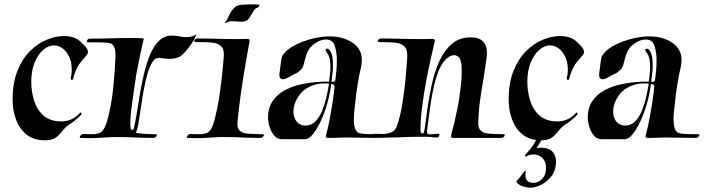

<svg xmlns="http://www.w3.org/2000/svg" viewBox="-20 -635 3240 884"><path d="M187 11Q136 11 103 -15Q70 -41 54 -84Q38 -127 38 -176Q38 -254 60.5 -309.5Q83 -365 118.5 -400Q154 -435 195 -452Q236 -469 273 -469Q325 -469 352 -442Q360 -435 372.5 -421.5Q385 -408 385 -395Q385 -388 381 -384Q365 -365 350.5 -347.5Q336 -330 322 -292Q319 -283 317.5 -274Q316 -265 308 -268Q304 -270 307 -282.5Q310 -295 310 -305Q311 -318 309 -336Q307 -354 302 -366Q288 -398 268.5 -412Q249 -426 228 -426Q203 -426 179 -405.5Q155 -385 139.5 -347.5Q124 -310 124 -259Q124 -212 137.5 -170Q151 -128 181.5 -102Q212 -76 262 -76Q312 -76 347 -114Q350 -117 352 -117Q355 -117 355 -112Q355 -107 345.5 -98Q336 -89 324 -79.5Q312 -70 302 -64Q285 -53 274 -40Q263 -27 253 -15.5Q243 -4 228 3.5Q213 11 187 11Z M388 1Q380 1 371 0.5Q362 0 351 0H350Q347 0 347 -3Q347 -7 352 -12.5Q357 -18 361 -18Q374 -18 384.5 -17.5Q395 -17 403 -17Q428 -17 442 -24.5Q456 -32 466.5 -58.5Q477 -85 488 -141Q496 -179 500.5 -222.5Q505 -266 508 -307Q511 -348 512 -377Q512 -387 510.5 -400.5Q509 -414 501.5 -425.5Q494 -437 476 -438Q458 -440 430 -440Q402 -440 386 -440Q380 -440 380 -445Q380 -449 383.5 -453Q387 -457 393 -457Q439 -457 484.5 -458.5Q530 -460 576 -460Q590 -460 604 -460Q618 -460 631 -459Q642 -459 642 -455Q642 -453 641 -450.5Q640 -448 639 -444Q637 -434 632 -412.5Q627 -391 622 -366.5Q617 -342 613 -321Q609 -300 607 -290Q597 -220 588.5 -161.5Q580 -103 580 -65Q580 -36 589 -36Q594 -36 596 -44Q603 -71 609.5 -112.5Q616 -154 624 -202Q632 -250 643.5 -297.5Q655 -345 671.5 -384.5Q688 -424 712.5 -447.5Q737 -471 771 -471Q791 -471 806.5 -467.5Q822 -464 837 -464Q851 -464 861.5 -467Q872 -470 876 -473Q879 -476 881 -476Q882 -476 882 -473Q882 -468 880 -465Q875 -453 860.5 -432Q846 -411 830 -393.5Q814 -376 804 -372Q794 -368 783 -366Q772 -364 761 -364Q750 -364 738.5 -365.5Q727 -367 715 -368Q696 -371 682.5 -350.5Q669 -330 659 -295Q649 -260 641.5 -219Q634 -178 628.5 -138Q623 -98 617.5 -67Q612 -36 605 -23Q616 -21 634.5 -19.5Q653 -18 670.5 -17.5Q688 -17 696 -17H697Q702 -17 702 -13Q702 -9 697 -4.5Q692 0 686 0Q644 0 603.5 -2Q563 -4 522 -4Q512 -4 501.5 -4Q491 -4 480 -3Q461 -2 441 -0.5Q421 1 388 1Z M1017 -533Q1022 -538 1025.5 -545Q1029 -552 1030 -554Q1041 -580 1055.5 -596Q1070 -612 1091 -613Q1105 -614 1117.5 -614.5Q1130 -615 1144 -615Q1151 -615 1157.5 -614.5Q1164 -614 1170 -614Q1174 -614 1174 -611Q1174 -603 1162 -598Q1155 -597 1147 -583.5Q1139 -570 1130.5 -556.5Q1122 -543 1115 -540Q1109 -537 1103 -536Q1097 -535 1091 -535Q1083 -535 1073.5 -536Q1064 -537 1056 -537Q1053 -537 1044.5 -537Q1036 -537 1032 -535Q1028 -533 1020.5 -530Q1013 -527 1017 -533ZM881 1Q873 1 864 0.5Q855 0 844 0H843Q840 0 840 -3Q840 -7 845.5 -12.5Q851 -18 855 -18Q868 -18 878 -17.5Q888 -17 897 -17Q922 -17 936 -24.5Q950 -32 960 -58.5Q970 -85 981 -141Q987 -171 992 -206.5Q997 -242 1001 -275.5Q1005 -309 1007 -335Q1009 -361 1010 -373Q1013 -405 1001 -419Q989 -433 967.5 -437Q946 -441 918 -441H887Q874 -441 874 -446Q874 -451 879.5 -454.5Q885 -458 890 -458L953 -457Q987 -456 1019 -455.5Q1051 -455 1078 -455Q1089 -455 1100 -455.5Q1111 -456 1119 -456H1120Q1129 -456 1129 -447Q1129 -444 1128.5 -440.5Q1128 -437 1127 -433Q1115 -369 1102.5 -293Q1090 -217 1082 -152Q1081 -140 1078.5 -120.5Q1076 -101 1074.5 -84.5Q1073 -68 1073 -63Q1073 -43 1084 -33.5Q1095 -24 1105 -22Q1116 -20 1133 -19Q1150 -18 1165.5 -17.5Q1181 -17 1189 -17H1190Q1195 -17 1195 -13Q1195 -9 1190 -4.5Q1185 0 1179 0Q1137 0 1097 -2Q1057 -4 1016 -4Q1006 -4 995.5 -4Q985 -4 974 -3Q954 -2 934 -0.5Q914 1 881 1Z M1279 6Q1260 6 1247.5 -6Q1235 -18 1227.5 -34.5Q1220 -51 1217 -67.5Q1214 -84 1214 -93Q1214 -137 1233.5 -167Q1253 -197 1284.5 -215.5Q1316 -234 1353.5 -243.5Q1391 -253 1428.5 -256.5Q1466 -260 1495 -259Q1495 -259 1497.5 -278Q1500 -297 1501 -311Q1502 -329 1500 -351Q1498 -373 1488 -389Q1486 -392 1481 -399.5Q1476 -407 1483 -410Q1484 -411 1487 -411Q1493 -411 1500 -400Q1508 -389 1510.5 -372Q1513 -355 1513 -336Q1513 -329 1513 -323Q1513 -317 1512 -310Q1511 -294 1508.5 -276.5Q1506 -259 1506 -259Q1508 -258 1511 -258Q1523 -258 1524 -268Q1526 -282 1528.5 -306.5Q1531 -331 1531 -357Q1531 -394 1521.5 -423.5Q1512 -453 1482 -453Q1463 -453 1446 -444.5Q1429 -436 1417 -425Q1399 -408 1391.5 -385.5Q1384 -363 1379.5 -343Q1375 -323 1364 -313Q1351 -300 1340.5 -296Q1330 -292 1314 -282Q1309 -279 1299.5 -274.5Q1290 -270 1282 -270Q1275 -270 1270 -276Q1265 -282 1267 -298Q1270 -320 1273 -345.5Q1276 -371 1280 -378Q1293 -399 1317.5 -415Q1342 -431 1372 -442.5Q1402 -454 1431 -460Q1460 -466 1482 -467Q1525 -470 1562.5 -458Q1600 -446 1623 -421Q1646 -396 1646 -358Q1646 -345 1643 -330Q1633 -287 1626 -243.5Q1619 -200 1615 -156Q1614 -146 1611.5 -126Q1609 -106 1609 -85Q1609 -62 1615 -43Q1621 -24 1638 -21Q1649 -19 1666 -18Q1683 -17 1698.5 -17Q1714 -17 1722 -17H1723Q1728 -17 1728 -13Q1728 -9 1723 -4.5Q1718 0 1712 0Q1677 0 1642 -1Q1607 -2 1572 -2Q1555 -2 1537.5 -1Q1520 0 1502 0H1492Q1480 0 1480 -6Q1480 -9 1481.5 -14.5Q1483 -20 1485 -28Q1491 -50 1497 -82Q1503 -114 1508.5 -146.5Q1514 -179 1517 -203.5Q1520 -228 1520 -235V-237Q1520 -244 1515 -246Q1510 -248 1505 -249Q1500 -206 1487.5 -161.5Q1475 -117 1457.5 -79Q1440 -41 1421 -17.5Q1402 6 1384 6ZM1386 -57Q1416 -57 1436 -80Q1452 -98 1463 -124.5Q1474 -151 1480.5 -178Q1487 -205 1490.5 -225Q1494 -245 1495 -250Q1489 -251 1483.5 -251Q1478 -251 1473 -251Q1447 -251 1424.5 -243.5Q1402 -236 1385 -224Q1363 -208 1347 -179.5Q1331 -151 1331 -121Q1331 -103 1338 -88Q1345 -72 1358 -64.5Q1371 -57 1386 -57Z M1692 0Q1690 0 1690 -3Q1690 -7 1694 -13Q1698 -19 1702 -19Q1713 -19 1723.5 -18.5Q1734 -18 1741 -18Q1764 -18 1782.5 -26Q1801 -34 1809 -59Q1823 -100 1832 -154.5Q1841 -209 1846.5 -266Q1852 -323 1855 -371Q1857 -408 1840.5 -422.5Q1824 -437 1795 -439Q1766 -441 1732 -441Q1719 -441 1719 -446Q1719 -451 1724.5 -454.5Q1730 -458 1735 -458L1798 -457Q1832 -456 1866 -455.5Q1900 -455 1928 -455Q1941 -455 1952 -455.5Q1963 -456 1971 -456H1972Q1982 -456 1982 -447Q1982 -444 1981 -440.5Q1980 -437 1979 -433Q1974 -412 1963.5 -365.5Q1953 -319 1942 -260.5Q1931 -202 1923.5 -143.5Q1916 -85 1916 -39V-36Q1916 -26 1919.5 -23Q1923 -20 1925 -21Q1931 -21 1933 -30Q1935 -39 1936 -47Q1941 -85 1948.5 -138.5Q1956 -192 1968.5 -248.5Q1981 -305 2003 -353.5Q2025 -402 2060 -432.5Q2095 -463 2147 -463Q2222 -463 2222 -390Q2222 -385 2221.5 -379Q2221 -373 2220 -366Q2210 -294 2196.5 -214.5Q2183 -135 2182 -65Q2182 -44 2193.5 -34Q2205 -24 2215 -22Q2232 -19 2259 -18Q2286 -17 2298 -17H2299Q2304 -17 2304 -13Q2304 -9 2299.5 -4.5Q2295 0 2289 0H2067Q2057 0 2057 -7Q2057 -17 2065.5 -46Q2074 -75 2087 -141Q2091 -158 2095 -186Q2099 -214 2102.5 -246Q2106 -278 2106 -306Q2106 -321 2105 -333.5Q2104 -346 2101 -355Q2097 -369 2088.5 -375Q2080 -381 2071 -381Q2060 -381 2048 -374Q2036 -367 2027 -356Q2005 -330 1991 -285.5Q1977 -241 1968.5 -192Q1960 -143 1955 -101.5Q1950 -60 1947 -40Q1946 -37 1946 -34.5Q1946 -32 1946 -30Q1946 -16 1959 -16Q1966 -16 1975.5 -17.5Q1985 -19 1996 -19H1998Q2003 -19 2003 -14Q2003 -10 2000 -6Q1997 -2 1992 -2Q1976 -2 1971.5 -3.5Q1967 -5 1950 -5Q1918 -5 1888 -5Q1858 -5 1827 -3Q1811 -3 1785.5 -2Q1760 -1 1734.5 -0.5Q1709 0 1692 0Z M2471 11Q2420 11 2387 -15Q2354 -41 2338 -84Q2322 -127 2322 -176Q2322 -254 2344.5 -309.5Q2367 -365 2402.5 -400Q2438 -435 2479 -452Q2520 -469 2557 -469Q2609 -469 2636 -442Q2644 -435 2656.5 -421.5Q2669 -408 2669 -395Q2669 -388 2665 -384Q2649 -365 2634.5 -347.5Q2620 -330 2606 -292Q2603 -283 2601.5 -274Q2600 -265 2592 -268Q2588 -270 2591 -282.5Q2594 -295 2594 -305Q2595 -318 2593 -336Q2591 -354 2586 -366Q2572 -398 2552.5 -412Q2533 -426 2512 -426Q2487 -426 2463 -405.5Q2439 -385 2423.5 -347.5Q2408 -310 2408 -259Q2408 -212 2421.5 -170Q2435 -128 2465.5 -102Q2496 -76 2546 -76Q2596 -76 2631 -114Q2634 -117 2636 -117Q2639 -117 2639 -112Q2639 -107 2629.5 -98Q2620 -89 2608 -79.5Q2596 -70 2586 -64Q2569 -53 2558 -40Q2547 -27 2537 -15.5Q2527 -4 2512 3.5Q2497 11 2471 11ZM2424 229Q2406 229 2388.5 223.5Q2371 218 2361 207Q2355 199 2361 195Q2369 187 2376 178Q2383 169 2387 163Q2394 151 2401 151Q2401 150 2400 159Q2399 168 2399 171Q2399 173 2400 179.5Q2401 186 2404 192Q2409 201 2417.5 204Q2426 207 2436 207Q2457 207 2475.5 189Q2494 171 2494 138Q2494 109 2477.5 92.5Q2461 76 2435 76Q2428 76 2419 78Q2410 80 2404 85Q2401 87 2398.5 84Q2396 81 2397 80Q2412 63 2421.5 51.5Q2431 40 2439 26.5Q2447 13 2459 -11H2486Q2480 -1 2468.5 17.5Q2457 36 2450 48Q2458 45 2470 45Q2510 45 2526 66Q2542 87 2540 116Q2537 155 2516 180Q2495 205 2469 217Q2443 229 2424 229Z M2751 6Q2732 6 2719.5 -6Q2707 -18 2699.5 -34.5Q2692 -51 2689 -67.5Q2686 -84 2686 -93Q2686 -137 2705.5 -167Q2725 -197 2756.5 -215.5Q2788 -234 2825.5 -243.5Q2863 -253 2900.5 -256.5Q2938 -260 2967 -259Q2967 -259 2969.5 -278Q2972 -297 2973 -311Q2974 -329 2972 -351Q2970 -373 2960 -389Q2958 -392 2953 -399.5Q2948 -407 2955 -410Q2956 -411 2959 -411Q2965 -411 2972 -400Q2980 -389 2982.5 -372Q2985 -355 2985 -336Q2985 -329 2985 -323Q2985 -317 2984 -310Q2983 -294 2980.5 -276.5Q2978 -259 2978 -259Q2980 -258 2983 -258Q2995 -258 2996 -268Q2998 -282 3000.5 -306.5Q3003 -331 3003 -357Q3003 -394 2993.5 -423.5Q2984 -453 2954 -453Q2935 -453 2918 -444.5Q2901 -436 2889 -425Q2871 -408 2863.5 -385.5Q2856 -363 2851.5 -343Q2847 -323 2836 -313Q2823 -300 2812.5 -296Q2802 -292 2786 -282Q2781 -279 2771.5 -274.5Q2762 -270 2754 -270Q2747 -270 2742 -276Q2737 -282 2739 -298Q2742 -320 2745 -345.5Q2748 -371 2752 -378Q2765 -399 2789.5 -415Q2814 -431 2844 -442.5Q2874 -454 2903 -460Q2932 -466 2954 -467Q2997 -470 3034.5 -458Q3072 -446 3095 -421Q3118 -396 3118 -358Q3118 -345 3115 -330Q3105 -287 3098 -243.5Q3091 -200 3087 -156Q3086 -146 3083.5 -126Q3081 -106 3081 -85Q3081 -62 3087 -43Q3093 -24 3110 -21Q3121 -19 3138 -18Q3155 -17 3170.5 -17Q3186 -17 3194 -17H3195Q3200 -17 3200 -13Q3200 -9 3195 -4.5Q3190 0 3184 0Q3149 0 3114 -1Q3079 -2 3044 -2Q3027 -2 3009.5 -1Q2992 0 2974 0H2964Q2952 0 2952 -6Q2952 -9 2953.5 -14.5Q2955 -20 2957 -28Q2963 -50 2969 -82Q2975 -114 2980.5 -146.5Q2986 -179 2989 -203.5Q2992 -228 2992 -235V-237Q2992 -244 2987 -246Q2982 -248 2977 -249Q2972 -206 2959.5 -161.5Q2947 -117 2929.5 -79Q2912 -41 2893 -17.5Q2874 6 2856 6ZM2858 -57Q2888 -57 2908 -80Q2924 -98 2935 -124.5Q2946 -151 2952.5 -178Q2959 -205 2962.5 -225Q2966 -245 2967 -250Q2961 -251 2955.5 -251Q2950 -251 2945 -251Q2919 -251 2896.5 -243.5Q2874 -236 2857 -224Q2835 -208 2819 -179.5Q2803 -151 2803 -121Q2803 -103 2810 -88Q2817 -72 2830 -64.5Q2843 -57 2858 -57Z"/></svg>

Font: Tapestry
Style: Regular
Weight: 400
Designer: Robert E. Leuschke
Foundry: Robert E. Leuschke
Version: Version 1.010; ttfautohint (v1.8.4.7-5d5b)